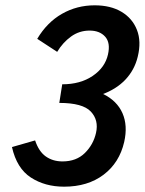

<svg xmlns="http://www.w3.org/2000/svg" viewBox="-20 -691 546 722"><path d="M341 -191Q352 -239 321.5 -271.5Q291 -304 203 -304L214 -374Q282 -374 328.5 -405.5Q375 -437 386 -486Q396 -530 375.5 -553Q355 -576 317 -576Q278 -576 247 -553.5Q216 -531 195 -496L120 -545Q157 -607 213 -639Q269 -671 336 -671Q396 -671 437 -646.5Q478 -622 495 -578.5Q512 -535 498 -478Q486 -428 451.5 -391.5Q417 -355 361 -335Q305 -315 229 -315L235 -363Q316 -363 368 -337.5Q420 -312 440.5 -265.5Q461 -219 447 -157Q429 -79 369.5 -34Q310 11 221 11Q149 11 96 -23.5Q43 -58 25 -138L112 -163Q126 -121 152.5 -102.5Q179 -84 215 -84Q267 -84 299 -115.5Q331 -147 341 -191Z"/></svg>

Font: Ysabeau Infant
Style: Bold Italic
Weight: 700
Italic angle: -12°
Designer: Christian Thalmann (Catharsis Fonts)
Version: Version 2.001;gftools[0.9.30]; featfreeze: ss01,ss02,lnum